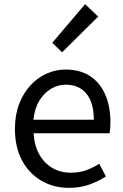

<svg xmlns="http://www.w3.org/2000/svg" viewBox="-20 -892 594 925"><path d="M312 13Q239 13 180 -21Q121 -55 86.5 -118.5Q52 -182 52 -271Q52 -338 72 -390.5Q92 -443 126.5 -480.5Q161 -518 205 -537.5Q249 -557 295 -557Q365 -557 413 -526Q461 -495 486.5 -437.5Q512 -380 512 -302Q512 -287 511 -274Q510 -261 508 -250H142Q145 -192 168.5 -149.5Q192 -107 231 -83.5Q270 -60 322 -60Q362 -60 394.5 -71.5Q427 -83 458 -103L490 -42Q455 -19 411 -3Q367 13 312 13ZM141 -315H432Q432 -397 396.5 -440.5Q361 -484 297 -484Q259 -484 225.5 -464Q192 -444 169.5 -407Q147 -370 141 -315ZM279 -640 232 -686 390 -872 453 -812Z"/></svg>

Font: Noto Sans SC Thin
Style: Regular
Weight: 400
Version: Version 2.004-H2;hotconv 1.0.118;makeotfexe 2.5.65603